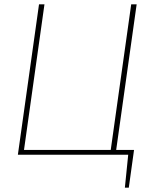

<svg xmlns="http://www.w3.org/2000/svg" viewBox="-20 -710 707 881"><path d="M184 -690 87 0H62L159 -690ZM595 -22 592 0H79L82 -22ZM607 -690 510 0H485L582 -690ZM569 -7 592 0 571 151H553Z"/></svg>

Font: Exo 2 Thin
Style: Italic
Weight: 250
Italic angle: -8°
Designer: Natanael Gama
Foundry: Natanael Gama
Version: Version 2.010